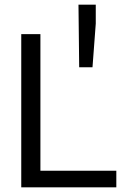

<svg xmlns="http://www.w3.org/2000/svg" viewBox="-20 -802 590 822"><path d="M153 -71V-656H71V0H478V-71ZM376 -514 390 -701V-782H316L319 -514Z"/></svg>

Font: Codetta
Style: Regular
Weight: 400
Italic angle: -11°
Designer: Ulrich Proeller
Foundry: PROSA GmbH
Version: Version 2.00;September 29, 2018;FontCreator 11.5.0.2427 64-b